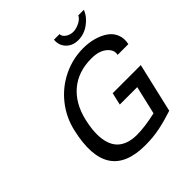

<svg xmlns="http://www.w3.org/2000/svg" viewBox="-239 -1089 1278 1278"><g transform="rotate(-45 400.5 -449.5)"><path d="M675.8 -36.1Q606.9 -13.2 541.7 0.5Q476.6 14.2 400.9 14.2Q43.9 14.2 137.2 -390.1Q159.7 -489.7 222.2 -568.6Q284.7 -647.5 374.8 -691.7Q464.8 -735.8 565.9 -735.8Q617.2 -735.8 662.8 -723.1Q708.5 -710.4 742.7 -686.8Q776.9 -663.1 792 -625.5Q807.1 -587.9 796.9 -542H695.8Q705.6 -582.5 666.3 -615.7Q627 -648.9 555.2 -648.9Q431.6 -648.9 350.3 -580.6Q269 -512.2 240.2 -388.2Q227.5 -333.5 224.9 -287.4Q222.2 -241.2 231.2 -201.4Q240.2 -161.6 261.5 -133.8Q282.7 -106 320.3 -90.1Q357.9 -74.2 410.2 -74.2Q486.3 -74.2 589.8 -98.1L636.2 -297.9H472.2L492.2 -384.8H756.8ZM595.2 -858.9Q624.5 -858.9 655.5 -874.8Q686.5 -890.6 696.8 -913.1H749Q730.5 -864.7 682.9 -830.3Q635.3 -795.9 581.1 -795.9Q526.9 -795.9 494.6 -830.1Q462.4 -864.3 467.8 -913.1H520Q520 -891.1 543.5 -875Q566.9 -858.9 595.2 -858.9Z"/></g></svg>

Font: Perun
Style: Italic
Weight: 400
Italic angle: -12°
Foundry: Stefan Peev, Context Ltd
Version: Version 001.000